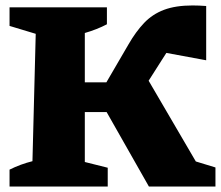

<svg xmlns="http://www.w3.org/2000/svg" viewBox="-20 -684 810 704"><path d="M15 0V-62Q55 -82 99 -93L111 -560L15 -589V-657H372V-595Q336 -576 291 -563V-382H370L451 -521Q478 -568 508.5 -600Q539 -632 581.5 -648Q624 -664 686 -664Q709 -664 736 -662V-463L590 -490Q583 -479 574 -465L525 -388L698 -92L770 -70V0H526L371 -273H291V-90L375 -69V0Z"/></svg>

Font: Piazzolla SC ExtraBold
Style: Regular
Weight: 800
Designer: Juan Pablo del Peral
Foundry: Huerta Tipografica
Version: Version 1.330